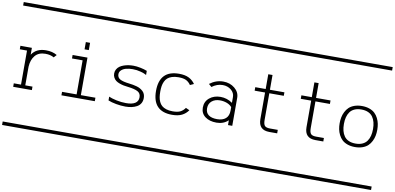

<svg xmlns="http://www.w3.org/2000/svg" viewBox="-114 -1351 4469 2174"><g transform="rotate(10 2121.0 -263.5)"><path d="M48.8 -4.4V-44.4H131.8V-435.5L48.8 -436V-476.1L156.2 -475.6H180.7Q180.7 -475.6 180.7 -396.5Q232.9 -476.1 343.8 -476.1Q418.9 -476.1 471.7 -444.3L442.4 -412.1Q404.3 -436 343.8 -436Q266.6 -436 225.8 -387.5Q185.1 -338.9 180.7 -258.8V-44.4H263.7V-4.4ZM0 402.8H530.3V442.9H0ZM0 -970.2H530.3V-930.2H0Z M819.8 -646V-562.5H771V-646ZM603.5 -4.4V-44.4H771V-436H648.9V-476.1H819.8V-44.4H987.3V-4.4ZM530.3 402.8H1060.5V442.9H530.3ZM530.3 -970.2H1060.5V-930.2H530.3Z M1507.3 -397.5Q1486.3 -411.1 1440.7 -423.6Q1395 -436 1348.6 -436Q1306.6 -436 1273.7 -427.7Q1240.7 -419.4 1219 -399.9Q1197.3 -380.4 1197.3 -351.6Q1197.3 -313.5 1230 -295.4Q1262.7 -277.3 1335.9 -269Q1360.4 -266.1 1380.6 -262.5Q1400.9 -258.8 1424.1 -252.4Q1447.3 -246.1 1464.6 -236.1Q1481.9 -226.1 1496.8 -212.6Q1511.7 -199.2 1519.5 -179.4Q1527.3 -159.7 1527.3 -135.7Q1527.3 -100.1 1511.7 -74Q1496.1 -47.9 1468.5 -33Q1440.9 -18.1 1408.4 -11.2Q1376 -4.4 1337.9 -4.4Q1287.6 -4.4 1231.4 -14.4Q1175.3 -24.4 1138.7 -40V-83.5Q1171.4 -68.4 1227.5 -56.4Q1283.7 -44.4 1337.9 -44.4Q1478.5 -44.4 1478.5 -135.7Q1478.5 -180.7 1442.6 -200.4Q1406.7 -220.2 1329.1 -229Q1300.8 -231.9 1277.8 -236.6Q1254.9 -241.2 1229.7 -250.2Q1204.6 -259.3 1187.7 -272Q1170.9 -284.7 1159.7 -305.2Q1148.4 -325.7 1148.4 -351.6Q1148.4 -378.4 1160.9 -400.1Q1173.3 -421.9 1193.4 -435.8Q1213.4 -449.7 1240.2 -459Q1267.1 -468.3 1293.9 -472.2Q1320.8 -476.1 1348.6 -476.1Q1386.2 -476.1 1430.4 -467Q1474.6 -458 1507.3 -444.8ZM1060.5 402.8H1590.8V442.9H1060.5ZM1060.5 -970.2H1590.8V-930.2H1060.5Z M2059.1 -391.1 2016.1 -371.6Q1994.1 -404.3 1962.9 -420.2Q1931.6 -436 1874 -436Q1831.5 -436 1800 -425.8Q1768.6 -415.5 1749.3 -398.7Q1730 -381.8 1718.3 -356Q1706.5 -330.1 1702.4 -302.7Q1698.2 -275.4 1698.2 -240.2Q1698.2 -205.1 1702.4 -177.7Q1706.5 -150.4 1718.3 -124.5Q1730 -98.6 1749.3 -81.8Q1768.6 -64.9 1800 -54.7Q1831.5 -44.4 1874 -44.4Q1931.6 -44.4 1963.1 -60.5Q1994.6 -76.7 2016.6 -108.9L2059.6 -89.4Q2031.2 -48.3 1987.3 -26.4Q1943.4 -4.4 1874 -4.4Q1649.4 -4.4 1649.4 -240.2Q1649.4 -476.1 1874 -476.1Q1942.9 -476.1 1986.8 -454.1Q2030.8 -432.1 2059.1 -391.1ZM1590.8 402.8H2121.1V442.9H1590.8ZM1590.8 -970.2H2121.1V-930.2H1590.8Z M2568.4 -321.8V0H2519.5V-55.2Q2466.3 -4.4 2385.3 -4.4Q2304.7 -4.4 2254.4 -42Q2204.1 -79.6 2204.1 -145.5Q2204.1 -215.3 2255.1 -257.6Q2306.2 -299.8 2382.3 -299.8Q2455.6 -299.8 2519.5 -255.9V-321.8Q2519.5 -370.6 2479.7 -403.3Q2439.9 -436 2382.8 -436Q2317.4 -436 2259.3 -392.1L2226.1 -421.4Q2298.3 -476.1 2382.8 -476.1Q2460 -476.1 2514.2 -431.4Q2568.4 -386.7 2568.4 -321.8ZM2385.3 -44.4Q2448.7 -44.4 2484.1 -75.2Q2519.5 -106 2519.5 -167V-206.5Q2498.5 -231.9 2461.7 -245.8Q2424.8 -259.8 2382.3 -259.8Q2325.7 -259.8 2289.3 -229.7Q2252.9 -199.7 2252.9 -145.5Q2252.9 -95.7 2287.1 -70.1Q2321.3 -44.4 2385.3 -44.4ZM2121.1 402.8H2651.4V442.9H2121.1ZM2121.1 -970.2H2651.4V-930.2H2121.1Z M2868.7 -646H2917.5V-476.1H3084V-436H2917.5V-130.4Q2917.5 -80.1 2934.1 -62.3Q2950.7 -44.4 2993.7 -44.4H3084V-4.4H2993.7Q2868.7 -4.4 2868.7 -130.4V-436H2749V-476.1H2868.7ZM2651.4 402.8H3181.6V442.9H2651.4ZM2651.4 -970.2H3181.6V-930.2H2651.4Z M3398.9 -646H3447.8V-476.1H3614.3V-436H3447.8V-130.4Q3447.8 -80.1 3464.4 -62.3Q3481 -44.4 3523.9 -44.4H3614.3V-4.4H3523.9Q3398.9 -4.4 3398.9 -130.4V-436H3279.3V-476.1H3398.9ZM3181.6 402.8H3711.9V442.9H3181.6ZM3181.6 -970.2H3711.9V-930.2H3181.6Z M4187 -308.6Q4193.4 -276.4 4193.4 -240.2Q4193.4 -204.1 4187 -171.9Q4180.7 -139.6 4165 -108.4Q4149.4 -77.1 4125.5 -54.4Q4101.6 -31.7 4063.5 -18.1Q4025.4 -4.4 3977.1 -4.4Q3928.7 -4.4 3890.6 -18.1Q3852.5 -31.7 3828.6 -54.4Q3804.7 -77.1 3789.1 -108.4Q3773.4 -139.6 3767.1 -171.9Q3760.7 -204.1 3760.7 -240.2Q3760.7 -276.4 3767.1 -308.6Q3773.4 -340.8 3789.1 -372.1Q3804.7 -403.3 3828.6 -426Q3852.5 -448.7 3890.6 -462.4Q3928.7 -476.1 3977.1 -476.1Q4025.4 -476.1 4063.5 -462.4Q4101.6 -448.7 4125.5 -426Q4149.4 -403.3 4165 -372.1Q4180.7 -340.8 4187 -308.6ZM4135.7 -162.8Q4144.5 -197.3 4144.5 -240.2Q4144.5 -283.2 4135.7 -317.6Q4127 -352.1 4107.9 -379.2Q4088.9 -406.2 4055.7 -421.1Q4022.5 -436 3977.1 -436Q3931.6 -436 3898.4 -421.1Q3865.2 -406.2 3846.2 -379.2Q3827.1 -352.1 3818.4 -317.6Q3809.6 -283.2 3809.6 -240.2Q3809.6 -197.3 3818.4 -162.8Q3827.1 -128.4 3846.2 -101.3Q3865.2 -74.2 3898.4 -59.3Q3931.6 -44.4 3977.1 -44.4Q4022.5 -44.4 4055.7 -59.3Q4088.9 -74.2 4107.9 -101.3Q4127 -128.4 4135.7 -162.8ZM3711.9 402.8H4242.2V442.9H3711.9ZM3711.9 -970.2H4242.2V-930.2H3711.9Z"/></g></svg>

Font: AzarMehrMSRS1
Style: Regular
Weight: 1
Designer: Amin Abedi
Version: Version 1.00